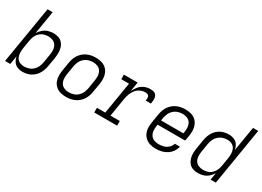

<svg xmlns="http://www.w3.org/2000/svg" viewBox="-20 -1433 2920 2138"><g transform="rotate(30 1440.0 -363.5)"><path d="M257 8Q288 8 319.5 0Q351 -8 379 -27.5Q407 -47 427 -74Q447 -101 458 -131.5Q469 -162 474 -193L493 -303Q498 -337 498.5 -370.5Q499 -404 490.5 -435.5Q482 -467 461.5 -491.5Q441 -516 410 -527Q379 -538 345 -538Q312 -538 277.5 -528Q243 -518 215 -494Q187 -470 168 -439L217 -735H151L29 0H96L114 -108Q120 -75 138.5 -46.5Q157 -18 189 -5Q221 8 257 8ZM242 -52Q210 -52 183 -65Q156 -78 143 -105Q130 -132 129 -163Q128 -194 133 -225L151 -335Q156 -363 168 -390.5Q180 -418 203 -439.5Q226 -461 254.5 -470Q283 -479 311 -479Q342 -479 370 -467Q398 -455 413 -430Q428 -405 430 -374.5Q432 -344 427 -313L409 -203Q404 -173 391.5 -144.5Q379 -116 355 -93.5Q331 -71 301.5 -61.5Q272 -52 242 -52Z M815 8Q848 8 881 1Q914 -6 944.5 -24Q975 -42 997.5 -69.5Q1020 -97 1032.5 -128.5Q1045 -160 1050 -193L1069 -303Q1075 -339 1073.5 -375.5Q1072 -412 1058.5 -443.5Q1045 -475 1019 -497.5Q993 -520 958.5 -529Q924 -538 888 -538Q856 -538 822.5 -531Q789 -524 759 -506Q729 -488 706 -461Q683 -434 670.5 -402Q658 -370 653 -337L635 -227Q629 -191 630 -155Q631 -119 644.5 -87Q658 -55 684 -32.5Q710 -10 744.5 -1Q779 8 815 8ZM817 -52Q786 -52 758 -63.5Q730 -75 714.5 -100Q699 -125 697 -156Q695 -187 700 -218L718 -328Q723 -357 735.5 -386Q748 -415 772.5 -437.5Q797 -460 827 -469.5Q857 -479 887 -479Q917 -479 945.5 -467.5Q974 -456 989 -430.5Q1004 -405 1006 -374.5Q1008 -344 1003 -313L985 -203Q980 -173 967.5 -144Q955 -115 930.5 -92.5Q906 -70 876 -61Q846 -52 817 -52Z M1176 0H1470V-60H1350L1389 -298Q1395 -331 1406.5 -362.5Q1418 -394 1440 -422Q1462 -450 1493.5 -464.5Q1525 -479 1558 -479Q1572 -479 1585.5 -474.5Q1599 -470 1604.5 -457Q1610 -444 1609 -430Q1608 -416 1606 -401H1673Q1676 -422 1678 -442.5Q1680 -463 1676 -482.5Q1672 -502 1658.5 -516.5Q1645 -531 1625 -534.5Q1605 -538 1584 -538Q1548 -538 1511.5 -522Q1475 -506 1449.5 -475Q1424 -444 1408 -409L1428 -530H1251L1252 -471H1351L1283 -60H1176Z M1971 8Q2006 8 2041.5 0Q2077 -8 2109.5 -28.5Q2142 -49 2163.5 -80.5Q2185 -112 2193 -147H2127Q2119 -116 2093 -92Q2067 -68 2035 -60Q2003 -52 1971 -52Q1940 -52 1912 -63Q1884 -74 1868 -99Q1852 -124 1849.5 -155Q1847 -186 1852 -218L1855 -235H2209L2221 -303Q2227 -339 2225.5 -375.5Q2224 -412 2210.5 -443.5Q2197 -475 2171 -497.5Q2145 -520 2110.5 -529Q2076 -538 2040 -538Q2008 -538 1974.5 -531Q1941 -524 1911 -506Q1881 -488 1858 -461Q1835 -434 1822.5 -402Q1810 -370 1805 -337L1787 -227Q1781 -191 1782 -154.5Q1783 -118 1797.5 -86Q1812 -54 1838.5 -32Q1865 -10 1899.5 -1Q1934 8 1971 8ZM1865 -295 1870 -328Q1875 -357 1887.5 -386Q1900 -415 1924.5 -437.5Q1949 -460 1979 -469.5Q2009 -479 2039 -479Q2069 -479 2097.5 -467.5Q2126 -456 2141 -430.5Q2156 -405 2158 -374.5Q2160 -344 2155 -313L2152 -295Z M2510 8Q2543 8 2577.5 -2Q2612 -12 2640 -36Q2668 -60 2687 -91L2672 0H2739L2860 -735H2793L2741 -422Q2735 -455 2716.5 -483.5Q2698 -512 2666 -525Q2634 -538 2598 -538Q2567 -538 2535.5 -530Q2504 -522 2476 -503Q2448 -484 2428 -457Q2408 -430 2397 -399Q2386 -368 2381 -337L2363 -227Q2357 -194 2356.5 -160Q2356 -126 2365 -94.5Q2374 -63 2394 -38.5Q2414 -14 2445 -3Q2476 8 2510 8ZM2544 -52Q2513 -52 2485 -63.5Q2457 -75 2442 -100Q2427 -125 2425 -156Q2423 -187 2428 -218L2446 -328Q2451 -357 2463.5 -386Q2476 -415 2500 -437Q2524 -459 2554 -469Q2584 -479 2613 -479Q2645 -479 2672 -465.5Q2699 -452 2712 -425Q2725 -398 2726 -367.5Q2727 -337 2722 -305L2704 -195Q2699 -167 2687 -139.5Q2675 -112 2652 -90.5Q2629 -69 2600.5 -60.5Q2572 -52 2544 -52Z"/></g></svg>

Font: Iosevka Sparkle Light Oblique
Style: Regular
Weight: 300
Italic angle: -9°
Designer: Belleve Invis
Foundry: Belleve Invis
Version: Version 4.5.0; ttfautohint (v1.8.3)